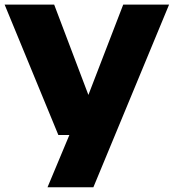

<svg xmlns="http://www.w3.org/2000/svg" viewBox="-22 -568 732 808"><path d="M223.5 0 -2.5 -548.5H206L350 -168.5L496.5 -548.5H689.5L371 220H178L270 0Z"/></svg>

Font: Encode Sans Expanded ExtraBold
Style: Regular
Weight: 800
Width: 7
Designer: Multiple Designers
Foundry: Impallari Type
Version: Version 3.000; ttfautohint (v1.8.3) -l 8 -r 50 -G 200 -x 14 